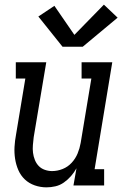

<svg xmlns="http://www.w3.org/2000/svg" viewBox="-20 -798 540 826"><path d="M180 8Q154 8 129.5 -0.5Q105 -9 87 -26Q69 -43 59 -66Q49 -89 45 -114.5Q41 -140 42.5 -166.5Q44 -193 49 -219L89 -460H48V-530H179L125 -208Q123 -191 121.5 -174Q120 -157 122 -141Q124 -125 130 -110Q136 -95 146.5 -84Q157 -73 172.5 -67.5Q188 -62 204 -62Q227 -62 249.5 -71Q272 -80 288.5 -98Q305 -116 314 -138Q323 -160 327 -183L373 -460H331V-530H463L387 -70H428V0H296L309 -74Q299 -56 285.5 -40.5Q272 -25 255 -13Q238 -1 218.5 3.5Q199 8 180 8ZM249 -597 145 -727 214 -773 300 -648 427 -778 486 -722 336 -597Z"/></svg>

Font: Iosevka Slab Oblique
Style: Regular
Weight: 400
Italic angle: -9°
Monospace: yes
Designer: Belleve Invis
Foundry: Belleve Invis
Version: Version 11.1.1; ttfautohint (v1.8.3)